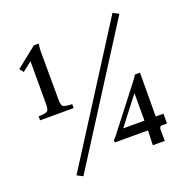

<svg xmlns="http://www.w3.org/2000/svg" viewBox="-128 -812 940 960"><g transform="rotate(-20 342.0 -332.0)"><path d="M169 -376Q169 -345 179 -338.5Q189 -332 226 -331V-310H47V-331Q83 -332 93 -338.5Q103 -345 103 -376V-604L53 -565L37 -586L146 -673H172Q170 -663 169 -652.5Q168 -642 168 -631ZM571 -691 602 -675 155 27 124 11ZM535 -274 424 -130H537V-274ZM534 0Q535 -20 535.5 -37.5Q536 -55 537 -78H360V-91Q368 -98 374.5 -106Q381 -114 386 -121L552 -335Q565 -352 571 -363H598L597 -130H638V-78H612Q603 -78 600 -72Q597 -66 597 -57Q597 -43 597.5 -29Q598 -15 598 0Z"/></g></svg>

Font: Bona Nova
Style: Regular
Weight: 400
Designer: Mateusz Machalski
Foundry: Capitalics
Version: Version 4.001; ttfautohint (v1.8.3)